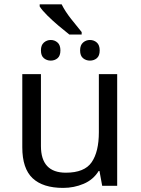

<svg xmlns="http://www.w3.org/2000/svg" viewBox="-20 -871 661 900"><path d="M166 -850.6H269Q285.2 -817.9 312.7 -783Q340.3 -748 362.8 -720.7V-709H305.2Q282.7 -726.6 254.4 -750.5Q226.1 -774.4 201.7 -798.6Q177.2 -822.8 166 -840.8ZM217.8 -683.6Q236.3 -683.6 249.8 -671.6Q263.2 -659.7 263.2 -634.8Q263.2 -609.4 249.8 -598.1Q236.3 -586.9 217.8 -586.9Q199.7 -586.9 185.8 -598.1Q171.9 -609.4 171.9 -634.8Q171.9 -659.7 185.8 -671.6Q199.7 -683.6 217.8 -683.6ZM401.4 -683.6Q420.4 -683.6 433.8 -671.6Q447.3 -659.7 447.3 -634.8Q447.3 -609.4 433.8 -598.1Q420.4 -586.9 401.4 -586.9Q383.3 -586.9 369.4 -598.1Q355.5 -609.4 355.5 -634.8Q355.5 -659.7 369.4 -671.6Q383.3 -683.6 401.4 -683.6ZM443.4 -523.4H529.3V0H459L446.3 -69.3H442.4Q417 -28.3 371.8 -9.3Q326.7 9.8 275.9 9.8Q181.2 9.8 132.8 -35.6Q84.5 -81.1 84.5 -180.7V-523.4H171.9V-186.5Q171.9 -61.5 288.6 -61.5Q376 -61.5 409.7 -110.6Q443.4 -159.7 443.4 -251Z"/></svg>

Font: Lunasima
Style: Regular
Weight: 400
Designer: The DocRepair Project, Monotype Design Team
Foundry: Google
Version: Version 2.009